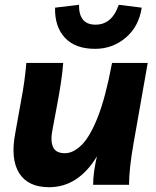

<svg xmlns="http://www.w3.org/2000/svg" viewBox="-20 -772 650 802"><path d="M185 10Q97 10 60 -49Q23 -108 44 -217L66 -340Q77 -397 82 -435.5Q87 -474 90 -509H244Q241 -468 234 -423Q227 -378 219 -336L199 -229Q190 -184 201.5 -158Q213 -132 251 -132Q286 -132 321 -166.5Q356 -201 388.5 -283Q421 -365 448 -509H597L538 -174Q529 -124 524 -79Q519 -34 519 0H369Q369 -28 373.5 -59Q378 -90 385 -119Q307 10 185 10ZM476 -752 572 -740Q560 -661 505 -614.5Q450 -568 377 -568Q294 -568 251 -614.5Q208 -661 210 -740L310 -752Q309 -669 379 -669Q448 -669 476 -752Z"/></svg>

Font: Livvic
Style: Bold Italic
Weight: 700
Italic angle: -10°
Designer: Jacques Le Bailly, Baron von Fonthausen
Version: Version 1.001; ttfautohint (v1.8.2)